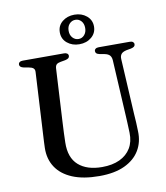

<svg xmlns="http://www.w3.org/2000/svg" viewBox="-98 -986 940 1084"><g transform="rotate(-10 372.5 -444.0)"><path d="M589 -294.5 571.5 -613Q570.5 -631.5 561.5 -641.8Q552.5 -652 532.5 -656L505 -661Q491 -664 486 -669Q481 -674 481 -682Q481 -690 487.5 -695Q494 -700 505.5 -700H683.5Q695.5 -700 701.8 -695Q708 -690 708 -682Q708 -674 702.5 -669Q697 -664 683.5 -661L658 -656.5Q634.5 -651.5 626.2 -640Q618 -628.5 619.5 -610.5L637 -293.5Q639 -268.5 640.2 -244.5Q641.5 -220.5 642 -194.5Q644.5 -133 616 -85.2Q587.5 -37.5 529.5 -10.2Q471.5 17 384.5 17Q292 17 230 -9Q168 -35 137 -82.2Q106 -129.5 107.5 -193Q107.5 -206.5 108.8 -227Q110 -247.5 111.2 -271.8Q112.5 -296 114 -321.5L130.5 -624Q131.5 -638.5 123.2 -645.8Q115 -653 97.5 -656L69.5 -661Q45.5 -666 45.5 -681.5Q45.5 -690 52 -695Q58.5 -700 70.5 -700H307Q318.5 -700 325 -695Q331.5 -690 331.5 -681.5Q331.5 -674 326 -669Q320.5 -664 307 -661L279 -656Q263.5 -653.5 256.2 -646.5Q249 -639.5 248 -625L231.5 -323.5Q229.5 -287 228.2 -257.5Q227 -228 226.5 -203Q224.5 -116 273 -73.2Q321.5 -30.5 408 -30.5Q467 -30.5 509 -50.2Q551 -70 573 -106.5Q595 -143 593.5 -194.5Q592.5 -228.5 591.2 -251.5Q590 -274.5 589 -294.5ZM402 -735.5Q361 -735.5 332.5 -759Q304 -782.5 304 -820.5Q304 -858.5 332.5 -881.8Q361 -905 402 -905Q443.5 -905 471.8 -881.2Q500 -857.5 500 -820.5Q500 -783 471.8 -759.2Q443.5 -735.5 402 -735.5ZM402.5 -875.5Q382.5 -875.5 368.5 -860.5Q354.5 -845.5 354.5 -820.5Q354.5 -796 368.5 -780.8Q382.5 -765.5 402.5 -765.5Q422.5 -765.5 436 -781Q449.5 -796.5 449.5 -820.5Q449.5 -845.5 436 -860.5Q422.5 -875.5 402.5 -875.5Z"/></g></svg>

Font: Fraunces 10pt
Style: Regular
Weight: 400
Version: Version 1.000;[b76b70a41]